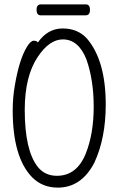

<svg xmlns="http://www.w3.org/2000/svg" viewBox="-20 -841 540 877"><path d="M244 16Q174 16 127 -31Q38 -122 38 -337Q38 -396 48 -452Q68 -570 103 -627Q120 -655 134 -655Q148 -655 153 -647Q198 -711 266 -711Q335 -711 377 -665Q463 -565 463 -363Q463 -210 411 -98Q352 16 244 16ZM240 -38Q331 -38 372 -140Q408 -231 408 -353Q408 -475 375 -569Q339 -661 267 -661Q206 -661 153 -582Q93 -493 93 -339Q93 -154 153 -78Q186 -38 240 -38ZM166 -771Q147 -771 147 -796Q147 -821 167 -821H372Q391 -821 391 -796Q391 -771 371 -771Z"/></svg>

Font: LXGW WenKai Mono TC Light
Style: Regular
Weight: 300
Designer: LXGW / Fontworks Inc.
Foundry: LXGW / Fontworks Inc.
Version: Version 1.330